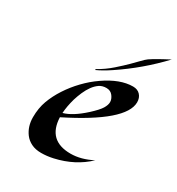

<svg xmlns="http://www.w3.org/2000/svg" viewBox="-165 -786 832 900"><g transform="rotate(30 251.0 -336.0)"><path d="M462.4 -423.8Q462.4 -321.3 183.6 -182.1Q188.5 -59.1 312 -59.1Q368.2 -59.1 428.2 -90.3Q358.9 -23.9 254.4 -0.5Q221.7 6.8 190.7 6.8Q159.7 6.8 137.5 -4.2Q115.2 -15.1 101.1 -33.7Q74.2 -69.8 74.2 -119.4Q74.2 -168.9 89.1 -209.2Q104 -249.5 129.2 -288.1Q154.3 -326.7 187.5 -361.3Q220.7 -396 258.3 -421.9Q339.8 -478.5 409.2 -478.5Q434.1 -478.5 448.2 -463.1Q462.4 -447.8 462.4 -423.8ZM198.7 -286.1Q186.5 -242.7 184.1 -205.6Q231.9 -218.3 293 -273.9Q328.6 -306.6 340.3 -325.9Q352.1 -345.2 352.1 -361.1Q352.1 -377 339.6 -393.6Q327.1 -410.2 304.7 -410.2Q282.2 -410.2 266.4 -399.2Q250.5 -388.2 237.8 -370.6Q225.1 -353 215.3 -330.8Q205.6 -308.6 198.7 -286.1ZM502.4 -678.7Q405.8 -576.2 289.6 -498.5Q250 -471.7 215.3 -456.1L216.8 -461.9Q256.3 -483.9 290.3 -513.9Q324.2 -543.9 345 -564.7Q365.7 -585.4 375.5 -595.7Q396 -617.2 405.5 -623.5Q415 -629.9 425 -636Q435.1 -642.1 446.3 -648.4Q457.5 -654.8 468.3 -660.6Q482.9 -668.9 502.4 -678.7Z"/></g></svg>

Font: Fondamento
Style: Italic
Weight: 400
Italic angle: -12°
Version: Version 1.000